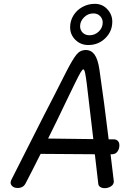

<svg xmlns="http://www.w3.org/2000/svg" viewBox="-20 -972 732 1002"><path d="M564 -167H557L573 -34L574 -25Q574 -9 559 0.5Q544 10 526 10Q513 10 503.5 4Q494 -2 493 -12L475 -167L192 -169Q144 -73 114 -16Q102 9 72 9Q53 9 43 -1.5Q33 -12 36 -23Q36 -27 40 -35L209 -369Q260 -467 326 -598Q359 -662 378.5 -686.5Q398 -711 428 -711Q456 -711 473.5 -687Q491 -663 499 -608Q524 -437 547 -245H572Q587 -245 595 -236.5Q603 -228 603 -214Q603 -195 593 -181Q583 -167 564 -167ZM467 -246 433 -534Q428 -574 424 -592Q420 -610 415 -610Q410 -610 400.5 -594Q391 -578 370 -535L322 -436Q277 -341 231 -249ZM346 -830Q346 -863 363 -891Q380 -919 410 -935.5Q440 -952 475 -952Q514 -952 540 -924Q566 -896 566 -859Q566 -808 529.5 -772.5Q493 -737 441 -737Q401 -737 373.5 -764Q346 -791 346 -830ZM516 -855Q516 -874 502.5 -888Q489 -902 467 -902Q439 -902 418.5 -881.5Q398 -861 398 -835Q398 -815 411.5 -801.5Q425 -788 447 -788Q475 -788 495.5 -807.5Q516 -827 516 -855Z"/></svg>

Font: Mali
Style: Italic
Weight: 400
Italic angle: -10°
Version: Version 1.000; ttfautohint (v1.6)